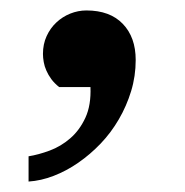

<svg xmlns="http://www.w3.org/2000/svg" viewBox="-20 -175 358 371"><path d="M242.2 -59.1Q242.2 -27.8 233.4 1Q224.6 29.8 209.7 55.4Q194.8 81.1 174.6 102.3Q154.3 123.5 131.3 139.4Q108.4 155.3 83.7 164.8Q59.1 174.3 35.2 175.8V127Q54.2 124 75.9 116Q97.7 107.9 115.7 92.3Q133.8 76.7 145 52.5Q156.2 28.3 154.8 -6.8H94.2Q85 -14.2 79.1 -22.2Q73.2 -30.3 69.6 -38.6Q65.9 -46.9 64.5 -55.2Q63 -63.5 63 -70.8Q63 -89.8 70.1 -105.2Q77.1 -120.6 88.9 -131.6Q100.6 -142.6 115.7 -148.7Q130.9 -154.8 147 -154.8Q192.4 -154.8 217.3 -128.9Q242.2 -103 242.2 -59.1Z"/></svg>

Font: Charis SIL Phon
Style: Bold
Weight: 700
Foundry: SIL International
Version: Version 5.000